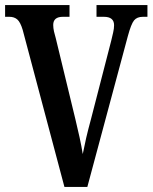

<svg xmlns="http://www.w3.org/2000/svg" viewBox="-20 -734 599 754"><path d="M69 -617Q60 -647 48 -657.5Q36 -668 17 -668H0V-714H253V-668H227Q189 -668 189 -636Q189 -624 192 -610.5Q195 -597 199 -584L276 -266Q285 -229 292.5 -194.5Q300 -160 305 -129Q311 -160 318.5 -192.5Q326 -225 337 -265L417 -575Q421 -592 424.5 -607Q428 -622 428 -635Q428 -668 388 -668H359V-714H559V-668H541Q518 -668 506.5 -654Q495 -640 482 -592L323 0H233Z"/></svg>

Font: Noto Serif Myanmar ExtraCondensed SemiBold
Style: Regular
Weight: 600
Width: 2
Designer: Ben Mitchell and the Monotype Design Team
Foundry: Monotype Imaging Inc.
Version: Version 2.106; ttfautohint (v1.8.4.7-5d5b)